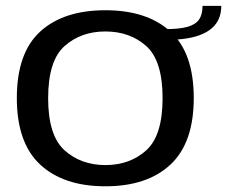

<svg xmlns="http://www.w3.org/2000/svg" viewBox="-20 -632 776 656"><path d="M340 4.5Q483 4.5 562.5 -69.8Q642 -144 642 -297Q642 -451 562.5 -524Q483 -597 340 -597Q197 -597 117.2 -524Q37.5 -451 37.5 -297Q37.5 -144 117.2 -69.8Q197 4.5 340 4.5ZM340 -68Q257 -68 200.8 -118.2Q144.5 -168.5 144.5 -296.5Q144.5 -425 200.8 -474.8Q257 -524.5 340 -524.5Q423.5 -524.5 479.5 -474.8Q535.5 -425 535.5 -296.5Q535.5 -168.5 479.5 -118.2Q423.5 -68 340 -68ZM545 -532.5V-495.5Q608.5 -495.5 650.5 -508Q692.5 -520.5 714.2 -546.2Q736 -572 736 -612H672Q672 -582.5 660 -565.2Q648 -548 620.2 -540.2Q592.5 -532.5 545 -532.5Z"/></svg>

Font: Anybody SemiExpanded
Style: Regular
Weight: 400
Width: 6
Designer: Tyler Finck
Foundry: Etcetera Type Company
Version: Version 1.113;gftools[0.9.25]